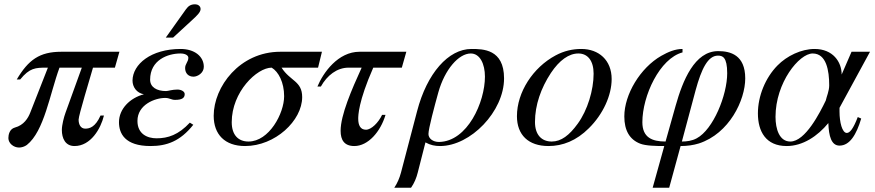

<svg xmlns="http://www.w3.org/2000/svg" viewBox="-20 -669 4074 894"><path d="M536 -428H265C164 -428 112 -390 58 -299H74C118 -353 145 -354 197 -354H203L121 -145C111 -119 91 -86 49 -75C24 -68 19 -41 19 -26C19 -2 43 18 69 18C80 18 94 14 105 6C186 -58 212 -232 257 -354H361L285 -144C278 -125 268 -87 268 -64C268 -25 284 11 327 11C402 11 449 -69 464 -131H448C424 -77 397 -70 377 -70C356 -70 346 -89 346 -112C346 -132 399 -304 413 -354H515Z M752 -494H786L874 -575C897 -596 914 -612 914 -627C914 -642 900 -649 889 -649C868 -649 857 -641 846 -626ZM864 -98C811 -41 762 -25 709 -25C666 -25 620 -45 620 -106C620 -182 702 -213 749 -213C770 -213 777 -204 795 -204C828 -204 840 -213 840 -231C840 -243 824 -252 806 -252C781 -252 763 -245 753 -245C710 -245 679 -263 679 -298C679 -390 762 -420 820 -420C843 -420 857 -411 857 -400C857 -381 842 -372 842 -352C842 -328 857 -312 881 -312C900 -312 929 -329 929 -358C929 -406 886 -441 821 -441C683 -441 598 -370 597 -294C597 -264 616 -236 650 -230C585 -213 534 -162 534 -100C534 -48 561 11 681 11C756 11 819 -11 880 -88Z M1479 -428H1285C1096 -428 975 -265 975 -130C975 -43 1027 11 1121 11C1261 11 1387 -107 1387 -217C1387 -292 1331 -291 1291 -354H1461ZM1303 -221C1303 -141 1233 -10 1137 -10C1090 -10 1059 -40 1059 -100C1059 -241 1176 -354 1245 -354C1277 -335 1303 -285 1303 -221Z M1872 -428H1654C1554 -428 1485 -331 1458 -266H1474C1503 -318 1549 -354 1603 -354H1664C1617 -251 1566 -133 1566 -60C1566 -17 1583 11 1630 11C1694 11 1752 -56 1775 -134H1759C1742 -98 1709 -65 1684 -65C1658 -65 1648 -86 1648 -116C1648 -130 1648 -195 1718 -354H1851Z M1847 135C1840 161 1830 184 1816 205H1894C1909 184 1919 159 1925 135L1961 -6C1984 7 2006 11 2029 11C2171 11 2327 -150 2327 -304C2327 -441 2228 -441 2175 -441C2068 -441 1968 -328 1922 -151ZM2238 -312C2238 -194 2157 -10 2024 -8C1996 -8 1975 -24 1975 -45C1975 -70 2003 -174 2021 -239C2051 -346 2116 -420 2172 -420C2215 -420 2238 -371 2238 -312Z M2828 -301C2828 -389 2768 -441 2687 -441C2646 -441 2606 -432 2567 -411C2462 -355 2387 -240 2387 -128C2387 -41 2440 11 2534 11C2600 11 2664 -14 2722 -72C2788 -137 2828 -225 2828 -301ZM2744 -326C2744 -250 2716 -156 2670 -93C2631 -39 2593 -10 2549 -10C2502 -10 2471 -41 2471 -101C2471 -180 2499 -259 2545 -329C2585 -389 2629 -420 2673 -420C2716 -420 2744 -387 2744 -326Z M3079 -10C3016 -10 2971 -29 2971 -100C2971 -223 3052 -397 3158 -425V-441C3123 -441 3091 -427 3059 -409C2961 -353 2887 -229 2887 -127C2887 -61 2912 -19 2961 0C2987 10 3034 11 3073 11L3019 205H3096L3149 11C3180 11 3208 7 3234 -1C3376 -47 3450 -203 3450 -304C3450 -413 3381 -431 3324 -431C3214 -431 3159 -294 3126 -177ZM3219 -249C3246 -348 3276 -410 3323 -410C3344 -410 3366 -404 3366 -328C3366 -226 3301 -66 3224 -25C3202 -13 3177 -10 3155 -10Z M4031 -428H3945L3899 -322C3899 -381 3858 -441 3773 -441C3711 -441 3644 -409 3600 -364C3544 -307 3509 -222 3509 -141C3509 -57 3546 11 3643 11C3718 11 3787 -35 3837 -96C3839 -35 3851 9 3889 9C3937 9 3968 -43 3990 -117L3974 -124C3953 -69 3937 -50 3923 -50C3901 -50 3889 -101 3889 -149V-167ZM3841 -272C3841 -245 3829 -220 3825 -201C3798 -145 3730 -10 3660 -10C3609 -10 3591 -68 3591 -125C3591 -284 3701 -420 3764 -420C3828 -420 3841 -340 3841 -272Z"/></svg>

Font: STIXGeneral
Style: Italic
Weight: 400
Italic angle: -16.33°
Designer: MicroPress Inc., with final additions and corrections provided by Coen Hoffman, Elsevier (retired)
Version: Version 1.1.0